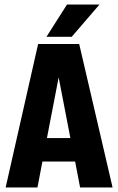

<svg xmlns="http://www.w3.org/2000/svg" viewBox="-20 -831 523 851"><path d="M335 0 313 -115H168L146 0H5L149 -636H331L479 0ZM188 -219H292L240 -488ZM421 -811 298 -668H186L277 -811Z"/></svg>

Font: Teko SemiBold
Style: Regular
Weight: 600
Designer: Manushi Parikh, Jonny Pinhorn
Foundry: Indian Type Foundry
Version: Version 1.106;PS 1.0;hotconv 1.0.78;makeotf.lib2.5.61930; tt